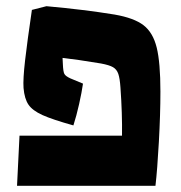

<svg xmlns="http://www.w3.org/2000/svg" viewBox="-20 -600 586 620"><path d="M43 -162H374Q375 -233 369 -317Q367 -347 362 -361.5Q357 -376 345 -383Q333 -390 306 -395Q228 -408 182 -413L183 -393Q184 -368 188 -361Q192 -354 207 -347L248 -330Q244 -302 235.5 -264Q227 -226 217 -195Q149 -214 117 -228.5Q85 -243 72 -262Q59 -281 56 -316Q54 -344 61 -405Q68 -466 83 -568L130 -580Q252 -569 350 -553Q413 -542 443.5 -518.5Q474 -495 486 -446.5Q498 -398 498 -304Q498 -232 493 -141.5Q488 -51 482 0H35Z"/></svg>

Font: Suez One
Style: Regular
Weight: 400
Designer: Michal Sahar
Foundry: Hagilda
Version: Version 1.001